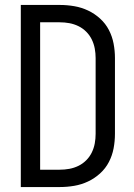

<svg xmlns="http://www.w3.org/2000/svg" viewBox="-20 -755 540 775"><path d="M64 0V-735H222Q251 -735 280 -730Q309 -725 335.5 -712.5Q362 -700 384 -680Q406 -660 419.5 -634Q433 -608 438.5 -579Q444 -550 444 -521V-215Q444 -185 438.5 -156Q433 -127 419.5 -101Q406 -75 384 -55Q362 -35 335.5 -22.5Q309 -10 280 -5Q251 0 221 0ZM142 -70H221Q241 -70 260 -73.5Q279 -77 296.5 -85.5Q314 -94 328 -108Q342 -122 350.5 -139.5Q359 -157 362.5 -176Q366 -195 366 -215V-521Q366 -540 362.5 -559Q359 -578 350.5 -595.5Q342 -613 328 -627Q314 -641 296.5 -649.5Q279 -658 260 -661.5Q241 -665 221 -665H142Z"/></svg>

Font: Iosevka Curly
Style: Regular
Weight: 400
Monospace: yes
Designer: Belleve Invis
Foundry: Belleve Invis
Version: Version 22.1.2; ttfautohint (v1.8.4)